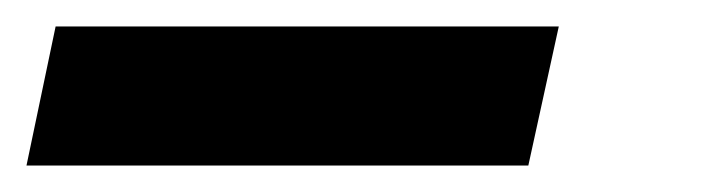

<svg xmlns="http://www.w3.org/2000/svg" viewBox="-50 -20 543 145"><path d="M-8 0H372L349 105H-30Z"/></svg>

Font: Mona Sans SemiBold
Style: Italic
Weight: 600
Italic angle: -11.7°
Designer: Deni Anggara
Foundry: GitHub
Version: Version 2.000